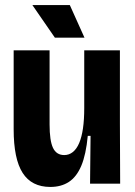

<svg xmlns="http://www.w3.org/2000/svg" viewBox="-20 -726 533 759"><path d="M179 13Q105 13 69.5 -42.5Q34 -98 34 -215V-527H176V-234Q176 -170 189.5 -141.5Q203 -113 234 -113Q253 -113 268 -125Q283 -137 293 -160.5Q303 -184 308 -218.5Q313 -253 313 -299V-527H454V-239L455 0H336L338 -189H327Q320 -115 301.5 -71Q283 -27 252.5 -7Q222 13 179 13ZM197 -577 108 -706H256L314 -577Z"/></svg>

Font: Bricolage Grotesque 72pt SemiCondensed
Style: Bold
Weight: 700
Width: 4
Designer: Mathieu Triay
Foundry: Atelier Triay
Version: Version 1.001;gftools[0.9.33.dev8+g029e19f]